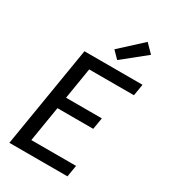

<svg xmlns="http://www.w3.org/2000/svg" viewBox="-233 -1096 1067 1208"><g transform="rotate(30 300.0 -492.5)"><path d="M37 0 158 -735H580L566 -651H241L204 -424H464L450 -340H190L148 -84H473L459 0ZM364 -790 315 -840 473 -985 532 -925Z"/></g></svg>

Font: Iosevka Custom Medium Oblique
Style: Regular
Weight: 500
Italic angle: -9°
Designer: Belleve Invis
Foundry: Belleve Invis
Version: Version 27.0.1